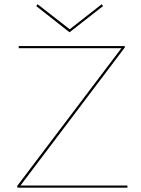

<svg xmlns="http://www.w3.org/2000/svg" viewBox="-20 -872 656 892"><path d="M572 -10V0H62L59 -7L544 -648H67V-658H558L561 -653L75 -10ZM459 -844 303 -722 148 -844 155 -852 304 -736 452 -852Z"/></svg>

Font: Ysabeau Hairline
Style: Regular
Weight: 100
Designer: Christian Thalmann (Catharsis Fonts)
Version: Version 0.003